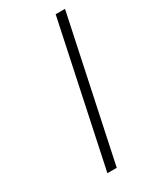

<svg xmlns="http://www.w3.org/2000/svg" viewBox="-139 -543 476 587"><g transform="rotate(-30 99.0 -250.0)"><path d="M165 -500 59 0H92L198 -500Z"/></g></svg>

Font: LT Wave Text Thin Italic
Style: Regular
Weight: 100
Designer: Daniel Lyons
Version: Version 2.5 (Glyphs App)